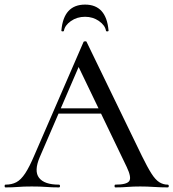

<svg xmlns="http://www.w3.org/2000/svg" viewBox="-25 -815 754 835"><path d="M215 -321 230 -344H436L443 -321ZM704 -12Q709 -12 709 -6Q709 0 704 0Q675 0 644.5 -2Q614 -4 585 -4Q553 -4 529.5 -2Q506 0 477 0Q473 0 473 -6Q473 -12 477 -12Q526 -12 537 -27.5Q548 -43 526 -89L311 -536L343 -584L148 -132Q122 -71 145 -41.5Q168 -12 231 -12Q236 -12 236 -6Q236 0 231 0Q201 0 176 -2Q151 -4 113 -4Q76 -4 53.5 -2Q31 0 -1 0Q-5 0 -5 -6Q-5 -12 -1 -12Q26 -12 46 -22.5Q66 -33 84.5 -61Q103 -89 125 -141L338 -632Q339 -635 345 -635.5Q351 -636 352 -632L592 -137Q616 -88 633.5 -60.5Q651 -33 668 -22.5Q685 -12 704 -12ZM253 -681Q252 -678 246.5 -678.5Q241 -679 242 -683Q252 -795 345 -795Q437 -795 447 -683Q448 -679 442.5 -678.5Q437 -678 436 -681Q432 -705 405.5 -723.5Q379 -742 345 -742Q310 -742 283.5 -723.5Q257 -705 253 -681Z"/></svg>

Font: Cormorant Light Medium
Style: Regular
Weight: 500
Version: Version 4.000